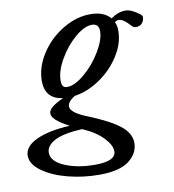

<svg xmlns="http://www.w3.org/2000/svg" viewBox="-144 -533 746 823"><g transform="rotate(-10 229.0 -121.5)"><path d="M223.1 220.2Q153.8 220.2 87.9 203.4Q22 186.5 -22 155.3Q-65.9 124 -65.9 86.9Q-65.9 46.4 -12.2 21.2Q41.5 -3.9 133.8 -8.8Q61 -46.4 61 -74.2Q61 -88.4 76.2 -101.3Q91.3 -114.3 126 -130.4Q49.3 -140.1 49.3 -218.3Q49.3 -277.8 86.4 -335.4Q123.5 -393.1 182.9 -428.7Q242.2 -464.4 303.2 -464.4Q362.3 -464.4 390.6 -430.7Q421.9 -453.6 454.1 -453.6Q480 -453.6 516.1 -425.8Q518.1 -424.3 521 -420.7Q523.9 -417 523.9 -416Q523.9 -397.9 514.2 -387Q504.4 -376 487.3 -376Q476.6 -376 468.8 -385.3Q439 -418.9 419.9 -418.9Q409.7 -418.9 401.9 -412.6Q410.2 -395 409.7 -373.5Q409.7 -319.8 376 -266.4Q342.3 -212.9 288.3 -176Q234.4 -139.2 176.8 -130.9Q145 -111.3 145 -90.3Q145 -63.5 215.3 -35.6Q306.6 1 350.3 34.9Q394 68.8 394 111.3Q394 156.7 352.8 188.5Q311.5 220.2 223.1 220.2ZM152.8 -174.3Q185.1 -174.3 228.3 -210.7Q271.5 -247.1 302 -297.9Q332.5 -348.6 332.5 -385.7Q332.5 -418.5 302.2 -418.5Q269.5 -418.5 228.3 -383.3Q187 -348.1 158 -297.4Q128.9 -246.6 128.9 -205.6Q128.9 -188 134.8 -181.2Q140.6 -174.3 152.8 -174.3ZM25.4 89.4Q25.4 127.4 80.6 151.1Q135.7 174.8 212.9 174.8Q303.2 174.8 303.2 131.8Q303.2 105 272.2 72.5Q241.2 40 190.9 18.1Q188 16.6 183.1 14.6Q100.1 19 62.7 39.3Q25.4 59.6 25.4 89.4Z"/></g></svg>

Font: Elstob 6pt Medium
Style: Italic
Weight: 500
Italic angle: -20°
Designer: Peter S. Baker
Version: Version 1.015